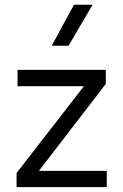

<svg xmlns="http://www.w3.org/2000/svg" viewBox="-20 -774 510 794"><path d="M48.5 0V-58.5L327 -417.5H52.5V-485H417.5V-427L141 -67.5H421.5V0ZM194 -585 286 -754.5H363L263.5 -585Z"/></svg>

Font: Geologica ExtraLight
Style: Regular
Weight: 200
Designer: Sindre Bremnes, Frode Helland
Foundry: Monokrom Skriftforlag AS
Version: Version 1.010; ttfautohint (v1.8.4.7-5d5b);gftools[0.9.28]